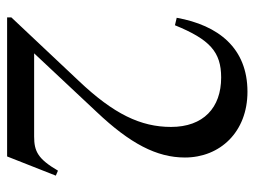

<svg xmlns="http://www.w3.org/2000/svg" viewBox="-108 -608 716 540"><g transform="rotate(90 250.0 -338.0)"><path d="M474 -137 460 -143C427 -87 406 -76 364 -76H130L295 -252C384 -346 423 -421 423 -500C423 -599 351 -676 238 -676C115 -676 51 -594 30 -477L51 -472C91 -570 126 -602 198 -602C283 -602 337 -552 337 -461C337 -376 301 -300 207 -201L29 -12V0H420Z"/></g></svg>

Font: XITS Math
Style: Regular
Weight: 400
Designer: MicroPress Inc., with final additions and corrections provided by Coen Hoffman, Elsevier (retired)
Version: Version 1.108